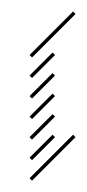

<svg xmlns="http://www.w3.org/2000/svg" viewBox="-20 -310 151 334"><path d="M35.7 4.3 111.4 -71.4 107.1 -75.7 31.4 0ZM35.7 -31.4 75.7 -71.4 71.4 -75.7 31.4 -35.7ZM35.7 -67.1 75.7 -107.1 71.4 -111.4 31.4 -71.4ZM35.7 -102.9 75.7 -142.9 71.4 -147.1 31.4 -107.1ZM35.7 -138.6 75.7 -178.6 71.4 -182.9 31.4 -142.9ZM35.7 -174.3 75.7 -214.3 71.4 -218.6 31.4 -178.6ZM35.7 -210 111.4 -285.7 107.1 -290 31.4 -214.3Z"/></svg>

Font: Gossip Low Needlepoint
Style: Regular
Weight: 100
Width: 3
Designer: Deborah Khodanovich
Version: Version 1.001;Glyphs 3.3.1 (3343)